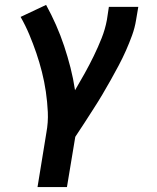

<svg xmlns="http://www.w3.org/2000/svg" viewBox="-20 -558 640 783"><path d="M133 205 169 -16Q177 -59 175 -101Q173 -143 167 -184Q161 -225 151 -264.5Q141 -304 128 -342Q115 -380 99.5 -417Q84 -454 64 -489L168 -538Q190 -498 208.5 -456Q227 -414 241.5 -370.5Q256 -327 267.5 -282Q279 -237 286 -190Q306 -224 325.5 -259Q345 -294 362.5 -330Q380 -366 394.5 -402.5Q409 -439 416 -477L424 -530H544L535 -477Q530 -445 518.5 -413.5Q507 -382 493.5 -351.5Q480 -321 464 -291Q448 -261 431.5 -231.5Q415 -202 397.5 -172.5Q380 -143 361.5 -114.5Q343 -86 324.5 -57Q306 -28 287 0L253 205Z"/></svg>

Font: Iosevka Slab Extended
Style: Bold Italic
Weight: 700
Width: 7
Italic angle: -9°
Monospace: yes
Designer: Belleve Invis
Foundry: Belleve Invis
Version: Version 11.1.0; ttfautohint (v1.8.3)